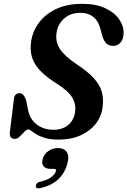

<svg xmlns="http://www.w3.org/2000/svg" viewBox="-20 -734 681 1026"><path d="M294.5 12Q251.5 12 222.8 3.8Q194 -4.5 176.2 -15.2Q158.5 -26 148 -34.2Q137.5 -42.5 131 -42.5Q122.5 -42.5 110.5 -30Q98.5 -17.5 85.8 -4.8Q73 8 60.5 8Q29.5 8 32.5 -25L53.5 -199Q56 -236 84 -236Q96 -236 104 -227.2Q112 -218.5 118.5 -202L129 -152Q138.5 -97.5 176 -69Q213.5 -40.5 265.5 -40.5Q313.5 -40.5 344 -65.8Q374.5 -91 381 -133.5Q388 -176 365.8 -213Q343.5 -250 277 -291.5Q201.5 -339 169.5 -388.5Q137.5 -438 145.5 -505.5Q151.5 -560.5 184.8 -608Q218 -655.5 277 -684.5Q336 -713.5 420.5 -713.5Q493 -713.5 542.5 -690.2Q592 -667 617 -630.5Q642 -594 640.5 -554Q639.5 -526 624.8 -507.5Q610 -489 584.5 -489Q563 -489 549.8 -500.5Q536.5 -512 527.5 -539.5L517.5 -577Q506 -622 478.5 -643.8Q451 -665.5 411.5 -665.5Q355.5 -665.5 321.5 -634Q287.5 -602.5 282 -557Q275.5 -511.5 299.5 -473.5Q323.5 -435.5 387 -392.5Q447.5 -353 480 -317.5Q512.5 -282 523.2 -245.8Q534 -209.5 529 -167.5Q524 -114.5 492.8 -74Q461.5 -33.5 410.8 -10.8Q360 12 294.5 12ZM252 168.5Q223 168.5 212.2 153.5Q201.5 138.5 208 116Q214.5 90 238 73.5Q261.5 57 289.5 57Q321.5 57 336.2 77.5Q351 98 340.5 138.5Q327 190 291.5 223.8Q256 257.5 196 271Q171.5 277 171.5 259.5Q172.5 242.5 194.5 237Q235 228 255 211.8Q275 195.5 279 180Q282 168.5 268 168.5Z"/></svg>

Font: Fraunces 9pt S000 SemiBold
Style: Italic
Weight: 600
Italic angle: -16°
Version: Version 1.000; ttfautohint (v1.8.3)